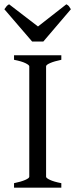

<svg xmlns="http://www.w3.org/2000/svg" viewBox="-31 -872 349 892"><path d="M34.2 0V-21Q67.4 -27.8 86.2 -36.1Q105 -44.4 105 -50.8V-564Q105 -569.8 87.2 -578.6Q69.3 -587.4 34.2 -594.2V-615.2H253.9V-594.2Q221.2 -587.4 202.1 -579.1Q183.1 -570.8 183.1 -564V-50.8Q183.1 -44.9 200.9 -36.4Q218.8 -27.8 253.9 -21V0ZM118.2 -679.2 -10.7 -829.1Q-3.9 -838.9 -0.2 -843.3Q3.4 -847.7 11.2 -852.1L145.5 -749L277.3 -852.1Q285.6 -847.7 289.1 -843.3Q292.5 -838.9 298.3 -829.1L170.4 -679.2Z"/></svg>

Font: David Libre
Style: Regular
Weight: 400
Designer: Ismar David, J. Victor Gaultney, Annie Olsen and Meir Sadan
Foundry: Monotype Imaging Inc. & SIL International
Version: Version 1.100; ttfautohint (v1.8.4.7-5d5b)